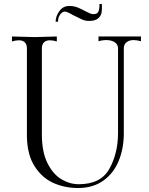

<svg xmlns="http://www.w3.org/2000/svg" viewBox="-20 -923 747 963"><path d="M115 -237V-680Q115 -700 104.5 -710.5Q94 -721 75 -721Q59 -721 40 -715V-740L78 -739Q128 -737 154 -737Q180 -737 228 -739L265 -740V-715Q246 -721 230 -721Q211 -721 200.5 -710.5Q190 -700 190 -680V-249Q190 -161 218 -105Q246 -49 288 -24Q330 1 375 1Q486 1 529 -77Q572 -155 572 -256V-681Q572 -700 555.5 -711Q539 -722 513 -722Q493 -722 474 -716V-740H687V-716Q667 -722 650 -722Q628 -722 614.5 -711Q601 -700 601 -681V-249Q600 -175 574.5 -114Q549 -53 497.5 -16.5Q446 20 371 20Q305 20 248.5 -5Q192 -30 154.5 -87.5Q117 -145 115 -237ZM327 -893Q350 -893 368 -886Q386 -879 408 -867Q419 -861 429.5 -856.5Q440 -852 448 -852Q468 -852 473.5 -864.5Q479 -877 479 -903H491Q492 -876 489.5 -860Q487 -844 472.5 -831Q458 -818 426 -818Q408 -818 391 -825.5Q374 -833 347 -847Q316 -865 305 -865Q293 -865 282 -850.5Q271 -836 271 -814H259Q259 -841 277.5 -867Q296 -893 327 -893Z"/></svg>

Font: Viaoda Libre
Style: Regular
Weight: 400
Designer: Gydient
Version: Version 2.000